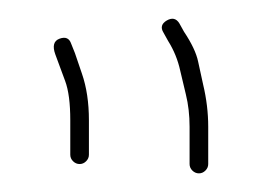

<svg xmlns="http://www.w3.org/2000/svg" viewBox="-20 -650 293 206"><path d="M193.4 -464C196.1 -464 198.4 -465 200.4 -467C202.4 -469 203.4 -471.3 203.4 -474V-514C203.4 -528.9 201.6 -544.1 197.9 -559.5C196.3 -566.5 194.5 -574.6 192.6 -583.8C190.7 -593 185.6 -603.7 177.4 -616L172.4 -625C169.1 -630.3 164.6 -631.3 158.9 -628C153.3 -624.7 152.1 -620.3 155.4 -615L160.4 -606C166.5 -596.3 170.9 -585.6 173.4 -574C174.8 -568 176.8 -559.6 179.4 -548.8C182.1 -537.9 183.4 -526.3 183.4 -514V-474C183.4 -471.3 184.4 -469 186.4 -467C188.4 -465 190.8 -464 193.4 -464ZM65.4 -474C68.1 -474 70.4 -475 72.4 -477C74.4 -479 75.4 -481.3 75.4 -484V-521C75.4 -539.9 72.9 -556.6 67.9 -571C64.9 -579.7 62.4 -587 60.4 -593L56.4 -603C54.4 -609 50.3 -610.8 43.9 -608.5C37.6 -606.2 36.1 -600.5 39.4 -591.5C42.8 -582.5 46.3 -573 49.9 -563.1C53.6 -553.2 55.4 -539.1 55.4 -521V-484C55.4 -481.3 56.4 -479 58.4 -477C60.4 -475 62.8 -474 65.4 -474Z"/></svg>

Font: Proton
Style: RgCnd
Weight: 500
Version: Version 1.017